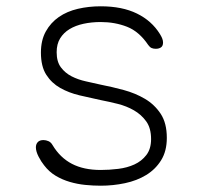

<svg xmlns="http://www.w3.org/2000/svg" viewBox="-20 -580 640 610"><path d="M300 10Q276 10 251 7.5Q226 5 202 -2Q178 -9 157 -21.5Q136 -34 120 -55Q111 -66 102.5 -82.5Q94 -99 94 -112Q94 -122 100 -128.5Q106 -135 118 -135Q126 -135 134 -131.5Q142 -128 147 -119Q171 -79 208.5 -59.5Q246 -40 300 -40Q327 -40 355.5 -43.5Q384 -47 407 -57.5Q430 -68 445 -87.5Q460 -107 460 -138Q460 -173 444.5 -194.5Q429 -216 405.5 -229.5Q382 -243 354 -250Q326 -257 300 -262Q267 -269 233 -277Q199 -285 171.5 -300.5Q144 -316 127 -342.5Q110 -369 110 -413Q110 -452 125.5 -480Q141 -508 167 -526Q193 -544 227.5 -552Q262 -560 300 -560Q368 -560 415 -537Q462 -514 488 -472Q493 -464 495.5 -457.5Q498 -451 498 -445Q498 -434 491.5 -429.5Q485 -425 475 -425Q467 -425 461.5 -427.5Q456 -430 451 -437Q422 -480 383.5 -495Q345 -510 300 -510Q271 -510 245.5 -504.5Q220 -499 201 -487.5Q182 -476 171 -458Q160 -440 160 -414Q160 -384 173.5 -366Q187 -348 207.5 -337.5Q228 -327 253 -321.5Q278 -316 300 -311Q336 -304 373 -294Q410 -284 440.5 -266Q471 -248 490.5 -218.5Q510 -189 510 -142Q510 -100 492 -71Q474 -42 444.5 -24Q415 -6 377 2Q339 10 300 10Z"/></svg>

Font: Maple Mono NL Thin
Style: Regular
Weight: 250
Monospace: yes
Designer: subframe7536
Version: Version 7.000